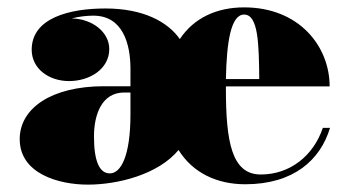

<svg xmlns="http://www.w3.org/2000/svg" viewBox="-20 -491 944 521"><path d="M66 -356C66 -305 112 -271 167.5 -271C222.5 -271 276.5 -303 276.5 -358C276.5 -403.5 231 -440 174.5 -441C195.5 -446.5 217 -448.5 233.5 -448.5C313.5 -448.5 334 -371.5 334 -304.5V-257H262C120 -257 33.5 -197.5 33.5 -113.5C33.5 -19.5 139.5 10 218.5 10C299 10 409 -17 464.5 -84C503 -22 568.5 9 645.5 9C776.5 9 849.5 -57 875.5 -144H856C831 -69.5 768 -17.5 687.5 -17.5C608.5 -17.5 593 -107 593 -251C593 -253 593 -254.5 593 -256.5H874.5C874.5 -365.5 791.5 -471 642.5 -471C568.5 -471 506 -442.5 468 -385C434.5 -432.5 368 -468 266 -468C170 -468 66 -443 66 -356ZM683.5 -276.5H593C595 -377.5 606.5 -451.5 642.5 -451.5C681.5 -451.5 682.5 -369 683.5 -276.5ZM278 -20.5C250 -20.5 235 -53.5 235 -120.5C235 -180 256 -240 317 -240H334V-180.5C334 -67.5 308 -20.5 278 -20.5Z"/></svg>

Font: Bodoni* 11pt Fatface
Style: Regular
Weight: 900
Version: Version 2.3